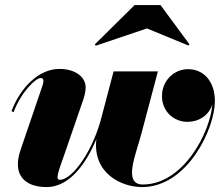

<svg xmlns="http://www.w3.org/2000/svg" viewBox="-20 -750 893 780"><path d="M577 -634.5 745.5 -565 750 -569.5 632 -729.5H527L365 -569.5L369.5 -564.5ZM245 -132.5 317.5 -343C322.5 -357 328 -378 328 -394.5C328 -437.5 285.5 -470 221.5 -470C139.5 -470 64.5 -398 26.5 -298L35.5 -295C66.5 -377.5 125.5 -433 145 -433C151.5 -433 156.5 -430.5 156.5 -421.5C156.5 -413 152.5 -402 150.5 -396L63.5 -141C28.5 -39 81 10 169.5 10C264 10 331.5 -88.5 371.5 -185C355.5 -46.5 472.5 10 557 10C742 10 853 -228.5 853 -339C853 -420 807 -469 744 -469C687 -469 638 -422.5 638 -359.5C638 -297 686.5 -255 741.5 -255C786.5 -255 828.5 -280 842.5 -326C834.5 -213.5 725.5 -0.5 560 -0.5C478.5 -0.5 532 -122 554 -205.5L621.5 -460H441.5L387.5 -255.5C347 -118 268.5 -19.5 223.5 -19.5C202.5 -19.5 218 -54.5 245 -132.5Z"/></svg>

Font: Bodoni* 24pt Fatface
Style: Italic
Weight: 900
Italic angle: -13°
Version: Version 2.3